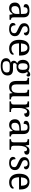

<svg xmlns="http://www.w3.org/2000/svg" viewBox="2183 -2790 847 5253"><g transform="rotate(90 2606.5 -163.5)"><path d="M205 10C260 10 293 -8 320 -37C333 -51 347 -67 361 -86H369L385 0H520V-42H517C472 -42 455 -58 455 -114V-373C455 -500 395 -546 272 -546C170 -546 92 -518 92 -450C92 -405 121 -387 177 -387C177 -428 183 -463 210 -482C223 -491 243 -496 268 -496C323 -496 347 -473 355 -437C359 -418 361 -397 361 -373V-313L278 -310C125 -305 50 -257 50 -150C50 -41 116 10 205 10ZM228 -52C174 -52 147 -83 147 -145C147 -224 184 -264 297 -269L361 -272V-191C361 -106 309 -52 228 -52Z M773 10C890 10 970 -43 970 -147C970 -203 950 -240 906 -269C884 -284 855 -298 820 -313C731 -349 696 -368 696 -419C696 -466 723 -499 791 -499C850 -499 877 -460 877 -393C922 -393 949 -417 949 -453C949 -502 899 -545 803 -545C690 -545 615 -495 615 -404C615 -345 637 -311 682 -282C704 -267 732 -253 766 -238C831 -210 865 -191 879 -170C886 -159 889 -146 889 -129C889 -74 850 -38 779 -38C698 -38 671 -94 671 -165C648 -165 608 -152 608 -96C608 -27 673 10 773 10Z M1301 10C1380 10 1433 -15 1458 -46C1471 -61 1477 -76 1477 -89C1477 -106 1467 -119 1458 -123C1434 -87 1384 -53 1315 -53C1219 -53 1169 -116 1166 -261H1499V-307C1499 -466 1420 -546 1291 -546C1148 -546 1069 -451 1069 -264C1069 -91 1156 10 1301 10ZM1168 -315C1175 -430 1216 -492 1289 -492C1369 -492 1398 -420 1398 -315Z M1780 240C1961 240 2045 168 2045 53C2045 -34 1999 -96 1880 -96H1767C1715 -96 1705 -110 1705 -134C1705 -163 1727 -184 1752 -197C1765 -194 1789 -192 1805 -192C1926 -192 1985 -265 1985 -364C1985 -421 1969 -457 1946 -485C1959 -493 1973 -497 1989 -497C2016 -497 2022 -478 2022 -463C2059 -463 2075 -487 2075 -515C2075 -543 2056 -567 2016 -567C1972 -567 1938 -534 1919 -513C1900 -530 1853 -546 1805 -546C1680 -546 1617 -476 1617 -361C1617 -294 1650 -234 1707 -210C1662 -183 1642 -156 1642 -116C1642 -73 1670 -46 1697 -34C1630 -22 1572 17 1572 94C1572 186 1641 240 1780 240ZM1802 -240C1738 -240 1711 -279 1711 -364C1711 -453 1737 -497 1801 -497C1866 -497 1891 -454 1891 -365C1891 -278 1867 -240 1802 -240ZM1782 191C1687 191 1653 153 1653 88C1653 13 1702 -7 1763 -7H1861C1928 -7 1963 9 1963 70C1963 144 1919 191 1782 191Z M2360 10C2425 10 2481 -6 2522 -81H2527L2540 0H2699V-42H2696C2652 -42 2614 -50 2614 -109V-536H2435V-494H2438C2483 -494 2520 -485 2520 -422V-216C2520 -119 2482 -54 2394 -54C2313 -54 2289 -104 2289 -191V-536H2110V-494H2113C2157 -494 2195 -485 2195 -426V-186C2195 -49 2255 10 2360 10Z M3044 0V-42H3016C2972 -42 2934 -50 2934 -109V-266C2934 -350 2959 -480 3032 -480C3071 -480 3085 -457 3085 -402C3152 -402 3178 -432 3178 -473C3178 -520 3143 -546 3070 -546C3011 -546 2981 -524 2961 -492C2951 -475 2942 -457 2933 -437H2928L2909 -536H2755V-494H2758C2802 -494 2840 -485 2840 -426V-114C2840 -51 2803 -42 2758 -42H2755V0Z M3398 10C3453 10 3486 -8 3513 -37C3526 -51 3540 -67 3554 -86H3562L3578 0H3713V-42H3710C3665 -42 3648 -58 3648 -114V-373C3648 -500 3588 -546 3465 -546C3363 -546 3285 -518 3285 -450C3285 -405 3314 -387 3370 -387C3370 -428 3376 -463 3403 -482C3416 -491 3436 -496 3461 -496C3516 -496 3540 -473 3548 -437C3552 -418 3554 -397 3554 -373V-313L3471 -310C3318 -305 3243 -257 3243 -150C3243 -41 3309 10 3398 10ZM3421 -52C3367 -52 3340 -83 3340 -145C3340 -224 3377 -264 3490 -269L3554 -272V-191C3554 -106 3502 -52 3421 -52Z M4078 0V-42H4050C4006 -42 3968 -50 3968 -109V-266C3968 -350 3993 -480 4066 -480C4105 -480 4119 -457 4119 -402C4186 -402 4212 -432 4212 -473C4212 -520 4177 -546 4104 -546C4045 -546 4015 -524 3995 -492C3985 -475 3976 -457 3967 -437H3962L3943 -536H3789V-494H3792C3836 -494 3874 -485 3874 -426V-114C3874 -51 3837 -42 3792 -42H3789V0Z M4437 10C4554 10 4634 -43 4634 -147C4634 -203 4614 -240 4570 -269C4548 -284 4519 -298 4484 -313C4395 -349 4360 -368 4360 -419C4360 -466 4387 -499 4455 -499C4514 -499 4541 -460 4541 -393C4586 -393 4613 -417 4613 -453C4613 -502 4563 -545 4467 -545C4354 -545 4279 -495 4279 -404C4279 -345 4301 -311 4346 -282C4368 -267 4396 -253 4430 -238C4495 -210 4529 -191 4543 -170C4550 -159 4553 -146 4553 -129C4553 -74 4514 -38 4443 -38C4362 -38 4335 -94 4335 -165C4312 -165 4272 -152 4272 -96C4272 -27 4337 10 4437 10Z M4965 10C5044 10 5097 -15 5122 -46C5135 -61 5141 -76 5141 -89C5141 -106 5131 -119 5122 -123C5098 -87 5048 -53 4979 -53C4883 -53 4833 -116 4830 -261H5163V-307C5163 -466 5084 -546 4955 -546C4812 -546 4733 -451 4733 -264C4733 -91 4820 10 4965 10ZM4832 -315C4839 -430 4880 -492 4953 -492C5033 -492 5062 -420 5062 -315Z"/></g></svg>

Font: Liu Chibing Harmony Marks (Sposobin) Font
Style: Regular
Weight: 400
Designer: Liu Chibing
Foundry: Liu Chibing
Version: Version 1.003